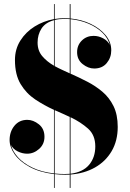

<svg xmlns="http://www.w3.org/2000/svg" viewBox="-20 -850 642 950"><path d="M247 -830H250.5V-756Q274.5 -760 299 -760Q312 -760 325 -759V-830H329V-758.5Q383 -753.5 428.8 -731.8Q474.5 -710 502.5 -676.2Q530.5 -642.5 530.5 -601Q530.5 -565 508.2 -538Q486 -511 446 -511Q416.5 -511 389 -532.8Q361.5 -554.5 361.5 -592Q361.5 -626.5 385 -649.5Q408.5 -672.5 443 -672.5Q467.5 -672.5 490.2 -660.5Q513 -648.5 523.5 -627.5Q514.5 -661.5 486.2 -688.8Q458 -716 417 -733.2Q376 -750.5 329 -755V-485.5Q370 -467.5 411.2 -446.2Q452.5 -425 486.8 -396Q521 -367 541.8 -324.8Q562.5 -282.5 562.5 -222Q562.5 -153.5 532.5 -102.2Q502.5 -51 449.8 -21.2Q397 8.5 329 13.5V80H325V14Q314 14.5 303 14.5Q276 14.5 250.5 11.5V80H247V11.5Q175 2.5 126 -24.5Q77 -51.5 52.2 -87Q27.5 -122.5 27.5 -157Q27.5 -198.5 51.5 -227.8Q75.5 -257 115 -257Q144.5 -257 172.2 -235Q200 -213 200 -173Q200 -136.5 173.5 -113Q147 -89.5 114.5 -89.5Q90.5 -89.5 67.5 -101Q44.5 -112.5 34.5 -132.5Q42 -102 68.5 -72.2Q95 -42.5 140 -20.8Q185 1 247 8V-306.5Q198.5 -328.5 154.2 -358Q110 -387.5 82 -434Q54 -480.5 54 -553Q54 -607 80.8 -649.2Q107.5 -691.5 151.2 -718.8Q195 -746 247 -755.5ZM299 -756.5Q272.5 -756.5 250.5 -751V-523Q267.5 -513.5 286.5 -504.8Q305.5 -496 325 -487V-755.5Q312 -756.5 299 -756.5ZM166 -639.5Q166 -599.5 188.8 -572.5Q211.5 -545.5 247 -525V-750Q204.5 -738.5 185.2 -708.5Q166 -678.5 166 -639.5ZM300 11Q313 11 325 10V-271.5Q307.5 -280 288.5 -288.2Q269.5 -296.5 250.5 -305V8.5Q274.5 11 300 11ZM451.5 -125.5Q451.5 -181.5 415.8 -213.5Q380 -245.5 329 -270V9.5Q390 2 420.8 -34.5Q451.5 -71 451.5 -125.5Z"/></svg>

Font: Bodoni* 48
Style: Bold
Weight: 700
Version: Version 2.2